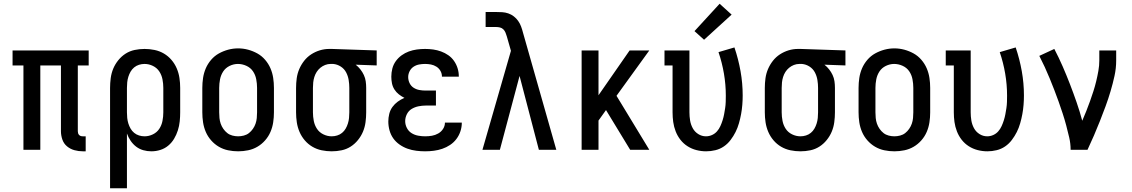

<svg xmlns="http://www.w3.org/2000/svg" viewBox="-20 -799 6040 1024"><path d="M422 8Q399 8 377 2Q355 -4 337.5 -18.5Q320 -33 312.5 -55Q305 -77 305 -99V-450H195V0H105V-450H47V-530H453V-450H395V-99Q395 -94 396.5 -88.5Q398 -83 402 -79Q406 -75 411 -73.5Q416 -72 422 -72H437V8Z M567 205V-330Q567 -356 570.5 -382.5Q574 -409 584 -433Q594 -457 611 -478Q628 -499 650 -513Q672 -527 698 -532.5Q724 -538 751 -538Q778 -538 804.5 -532.5Q831 -527 854 -513.5Q877 -500 894.5 -479.5Q912 -459 922.5 -434.5Q933 -410 937 -383.5Q941 -357 941 -330V-200Q941 -176 938.5 -151.5Q936 -127 928.5 -103.5Q921 -80 908.5 -59Q896 -38 877.5 -22.5Q859 -7 835.5 0.5Q812 8 787 8Q765 8 744 2Q723 -4 706 -17Q689 -30 676.5 -48.5Q664 -67 657 -87V205ZM751 -72Q774 -72 795.5 -82.5Q817 -93 829.5 -112Q842 -131 846.5 -154Q851 -177 851 -200V-330Q851 -353 846.5 -376Q842 -399 829.5 -418Q817 -437 795.5 -447.5Q774 -458 751 -458Q736 -458 721.5 -453.5Q707 -449 695.5 -439.5Q684 -430 676.5 -417Q669 -404 664.5 -389.5Q660 -375 658.5 -360Q657 -345 657 -330V-200Q657 -185 658.5 -170Q660 -155 664.5 -140.5Q669 -126 676.5 -113Q684 -100 695.5 -90.5Q707 -81 721.5 -76.5Q736 -72 751 -72Z M1250 8Q1223 8 1196.5 2.5Q1170 -3 1147 -16.5Q1124 -30 1106 -50.5Q1088 -71 1077.5 -95.5Q1067 -120 1063 -146.5Q1059 -173 1059 -200V-330Q1059 -357 1063 -383.5Q1067 -410 1077.5 -434.5Q1088 -459 1106 -480Q1124 -501 1147.5 -514Q1171 -527 1197 -534Q1223 -541 1250 -541Q1277 -541 1303 -534Q1329 -527 1352.5 -514Q1376 -501 1394 -480Q1412 -459 1422.5 -434.5Q1433 -410 1437 -383.5Q1441 -357 1441 -330V-200Q1441 -173 1437 -146.5Q1433 -120 1422.5 -95.5Q1412 -71 1394 -50.5Q1376 -30 1353 -16.5Q1330 -3 1303.5 2.5Q1277 8 1250 8ZM1250 -72Q1265 -72 1280.5 -76Q1296 -80 1308 -89.5Q1320 -99 1329 -112Q1338 -125 1343 -139.5Q1348 -154 1349.5 -169.5Q1351 -185 1351 -200V-330Q1351 -353 1346.5 -376.5Q1342 -400 1329 -419Q1316 -438 1294 -448Q1272 -458 1249 -458Q1226 -458 1204.5 -447.5Q1183 -437 1170.5 -418Q1158 -399 1153.5 -376Q1149 -353 1149 -330V-200Q1149 -185 1150.5 -169.5Q1152 -154 1157 -139.5Q1162 -125 1171 -112Q1180 -99 1192 -89.5Q1204 -80 1219.5 -76Q1235 -72 1250 -72Z M1749 8Q1722 8 1695.5 2.5Q1669 -3 1646 -16.5Q1623 -30 1605.5 -50.5Q1588 -71 1577.5 -95.5Q1567 -120 1563 -146.5Q1559 -173 1559 -200V-330Q1559 -356 1562.5 -381.5Q1566 -407 1576 -430.5Q1586 -454 1602 -474.5Q1618 -495 1639.5 -509Q1661 -523 1685.5 -530.5Q1710 -538 1736 -538Q1740 -538 1743.5 -538Q1747 -538 1750 -538L1989 -530V-450L1877 -454Q1891 -443 1902 -429Q1913 -415 1920.5 -399Q1928 -383 1930.5 -365.5Q1933 -348 1933 -330V-200Q1933 -174 1929.5 -147.5Q1926 -121 1916 -97Q1906 -73 1889 -52Q1872 -31 1850 -17Q1828 -3 1802 2.5Q1776 8 1749 8ZM1749 -72Q1764 -72 1778.5 -76.5Q1793 -81 1804.5 -90.5Q1816 -100 1823.5 -113Q1831 -126 1835.5 -140.5Q1840 -155 1841.5 -170Q1843 -185 1843 -200V-330Q1843 -351 1839.5 -372.5Q1836 -394 1826 -413Q1816 -432 1797.5 -444Q1779 -456 1757 -458H1750Q1748 -458 1746 -458Q1744 -458 1743 -458Q1728 -458 1714 -452.5Q1700 -447 1688.5 -437.5Q1677 -428 1669 -415.5Q1661 -403 1656.5 -388.5Q1652 -374 1650.5 -359.5Q1649 -345 1649 -330V-200Q1649 -177 1653.5 -154Q1658 -131 1670.5 -112Q1683 -93 1704.5 -82.5Q1726 -72 1749 -72Z M2247 8Q2224 8 2200 5Q2176 2 2153.5 -6Q2131 -14 2111 -28Q2091 -42 2077.5 -61Q2064 -80 2057.5 -103.5Q2051 -127 2051 -151Q2051 -171 2056 -191.5Q2061 -212 2073 -228.5Q2085 -245 2101.5 -257Q2118 -269 2137 -277Q2121 -285 2107 -296Q2093 -307 2083.5 -322Q2074 -337 2070.5 -354.5Q2067 -372 2067 -390Q2067 -412 2072.5 -433.5Q2078 -455 2091 -473Q2104 -491 2122 -504Q2140 -517 2160.5 -524.5Q2181 -532 2203 -535Q2225 -538 2247 -538Q2269 -538 2290.5 -535Q2312 -532 2332.5 -524.5Q2353 -517 2371 -504.5Q2389 -492 2401.5 -474Q2414 -456 2420.5 -435Q2427 -414 2427 -392Q2427 -392 2427 -391.5Q2427 -391 2427 -390H2337Q2337 -390 2337 -390.5Q2337 -391 2337 -391Q2337 -407 2329 -421Q2321 -435 2307.5 -443.5Q2294 -452 2278.5 -455Q2263 -458 2247 -458Q2231 -458 2215 -455Q2199 -452 2185.5 -443Q2172 -434 2164.5 -419Q2157 -404 2157 -388Q2157 -371 2164.5 -355.5Q2172 -340 2186 -331Q2200 -322 2216.5 -319Q2233 -316 2250 -316H2305V-236H2250Q2231 -236 2211.5 -232Q2192 -228 2175.5 -218Q2159 -208 2150 -190Q2141 -172 2141 -153Q2141 -153 2141 -153Q2141 -153 2141 -153Q2141 -134 2150 -116.5Q2159 -99 2175 -89Q2191 -79 2210 -75.5Q2229 -72 2247 -72Q2266 -72 2283.5 -75Q2301 -78 2317 -87Q2333 -96 2343 -111.5Q2353 -127 2353 -145Q2353 -145 2353 -145Q2353 -145 2353 -145H2443Q2443 -145 2443 -145Q2443 -145 2443 -145Q2443 -121 2435.5 -98.5Q2428 -76 2414 -57.5Q2400 -39 2380.5 -26Q2361 -13 2339 -5.5Q2317 2 2294 5Q2271 8 2247 8Z M2553 0 2705 -528 2683 -605Q2680 -615 2676 -625Q2672 -635 2664.5 -642.5Q2657 -650 2646.5 -652.5Q2636 -655 2625 -655H2570V-735H2625Q2642 -735 2658.5 -734Q2675 -733 2691 -727.5Q2707 -722 2720.5 -711.5Q2734 -701 2743.5 -687.5Q2753 -674 2759 -658Q2765 -642 2769 -626L2947 0H2854L2751 -394L2646 0Z M3082 0V-530H3172V-291L3338 -530H3443L3268 -288L3293 -247L3443 0H3341L3212 -212L3172 -156V0Z M3746 8Q3720 8 3694.5 1.5Q3669 -5 3647 -19Q3625 -33 3609 -53.5Q3593 -74 3583.5 -98.5Q3574 -123 3570.5 -148.5Q3567 -174 3567 -200V-450H3524V-530H3657V-200Q3657 -178 3660.5 -156.5Q3664 -135 3674.5 -115.5Q3685 -96 3704 -84Q3723 -72 3745 -72Q3762 -72 3777.5 -79Q3793 -86 3804 -98.5Q3815 -111 3822 -126.5Q3829 -142 3834 -158Q3839 -174 3842 -190Q3845 -206 3847.5 -222.5Q3850 -239 3850.5 -256Q3851 -273 3851 -289Q3851 -348 3841 -406.5Q3831 -465 3812 -521L3897 -546Q3918 -484 3929.5 -419.5Q3941 -355 3941 -290Q3941 -265 3939 -240Q3937 -215 3932.5 -190.5Q3928 -166 3921 -141.5Q3914 -117 3903 -95Q3892 -73 3876.5 -52.5Q3861 -32 3840.5 -18Q3820 -4 3795.5 2Q3771 8 3746 8ZM3735 -587 3684 -633 3818 -779 3882 -721Z M4249 8Q4222 8 4195.5 2.5Q4169 -3 4146 -16.5Q4123 -30 4105.5 -50.5Q4088 -71 4077.5 -95.5Q4067 -120 4063 -146.5Q4059 -173 4059 -200V-330Q4059 -356 4062.5 -381.5Q4066 -407 4076 -430.5Q4086 -454 4102 -474.5Q4118 -495 4139.5 -509Q4161 -523 4185.5 -530.5Q4210 -538 4236 -538Q4240 -538 4243.5 -538Q4247 -538 4250 -538L4489 -530V-450L4377 -454Q4391 -443 4402 -429Q4413 -415 4420.5 -399Q4428 -383 4430.5 -365.5Q4433 -348 4433 -330V-200Q4433 -174 4429.5 -147.5Q4426 -121 4416 -97Q4406 -73 4389 -52Q4372 -31 4350 -17Q4328 -3 4302 2.5Q4276 8 4249 8ZM4249 -72Q4264 -72 4278.5 -76.5Q4293 -81 4304.5 -90.5Q4316 -100 4323.5 -113Q4331 -126 4335.5 -140.5Q4340 -155 4341.5 -170Q4343 -185 4343 -200V-330Q4343 -351 4339.5 -372.5Q4336 -394 4326 -413Q4316 -432 4297.5 -444Q4279 -456 4257 -458H4250Q4248 -458 4246 -458Q4244 -458 4243 -458Q4228 -458 4214 -452.5Q4200 -447 4188.5 -437.5Q4177 -428 4169 -415.5Q4161 -403 4156.5 -388.5Q4152 -374 4150.5 -359.5Q4149 -345 4149 -330V-200Q4149 -177 4153.5 -154Q4158 -131 4170.5 -112Q4183 -93 4204.5 -82.5Q4226 -72 4249 -72Z M4750 8Q4723 8 4696.5 2.5Q4670 -3 4647 -16.5Q4624 -30 4606 -50.5Q4588 -71 4577.5 -95.5Q4567 -120 4563 -146.5Q4559 -173 4559 -200V-330Q4559 -357 4563 -383.5Q4567 -410 4577.5 -434.5Q4588 -459 4606 -480Q4624 -501 4647.5 -514Q4671 -527 4697 -534Q4723 -541 4750 -541Q4777 -541 4803 -534Q4829 -527 4852.5 -514Q4876 -501 4894 -480Q4912 -459 4922.5 -434.5Q4933 -410 4937 -383.5Q4941 -357 4941 -330V-200Q4941 -173 4937 -146.5Q4933 -120 4922.5 -95.5Q4912 -71 4894 -50.5Q4876 -30 4853 -16.5Q4830 -3 4803.5 2.5Q4777 8 4750 8ZM4750 -72Q4765 -72 4780.5 -76Q4796 -80 4808 -89.5Q4820 -99 4829 -112Q4838 -125 4843 -139.5Q4848 -154 4849.5 -169.5Q4851 -185 4851 -200V-330Q4851 -353 4846.5 -376.5Q4842 -400 4829 -419Q4816 -438 4794 -448Q4772 -458 4749 -458Q4726 -458 4704.5 -447.5Q4683 -437 4670.5 -418Q4658 -399 4653.5 -376Q4649 -353 4649 -330V-200Q4649 -185 4650.5 -169.5Q4652 -154 4657 -139.5Q4662 -125 4671 -112Q4680 -99 4692 -89.5Q4704 -80 4719.5 -76Q4735 -72 4750 -72Z M5246 8Q5220 8 5194.5 1.5Q5169 -5 5147 -19Q5125 -33 5109 -53.5Q5093 -74 5083.5 -98.5Q5074 -123 5070.5 -148.5Q5067 -174 5067 -200V-450H5024V-530H5157V-200Q5157 -178 5160.5 -156.5Q5164 -135 5174.5 -115.5Q5185 -96 5204 -84Q5223 -72 5245 -72Q5262 -72 5277.5 -79Q5293 -86 5304 -98.5Q5315 -111 5322 -126.5Q5329 -142 5334 -158Q5339 -174 5342 -190Q5345 -206 5347.5 -222.5Q5350 -239 5350.5 -256Q5351 -273 5351 -289Q5351 -348 5341 -406.5Q5331 -465 5312 -521L5397 -546Q5418 -484 5429.5 -419.5Q5441 -355 5441 -290Q5441 -265 5439 -240Q5437 -215 5432.5 -190.5Q5428 -166 5421 -141.5Q5414 -117 5403 -95Q5392 -73 5376.5 -52.5Q5361 -32 5340.5 -18Q5320 -4 5295.5 2Q5271 8 5246 8Z M5690 0Q5690 -33 5682.5 -65.5Q5675 -98 5666.5 -130Q5658 -162 5647.5 -194Q5637 -226 5626 -257Q5615 -288 5603 -319Q5591 -350 5578.5 -380.5Q5566 -411 5552 -441.5Q5538 -472 5523 -501L5603 -538Q5627 -492 5647.5 -445Q5668 -398 5686.5 -350Q5705 -302 5722 -253Q5739 -204 5752 -155Q5763 -180 5773.5 -206.5Q5784 -233 5793.5 -259.5Q5803 -286 5811.5 -312.5Q5820 -339 5826.5 -366Q5833 -393 5838 -421Q5843 -449 5843 -477V-530H5933V-477Q5933 -435 5924 -394Q5915 -353 5903 -312.5Q5891 -272 5876.5 -232.5Q5862 -193 5846.5 -154Q5831 -115 5814.5 -76.5Q5798 -38 5780 0Z"/></svg>

Font: Iosevka Slab Medium
Style: Regular
Weight: 500
Monospace: yes
Designer: Belleve Invis
Foundry: Belleve Invis
Version: Version 11.1.1; ttfautohint (v1.8.3)